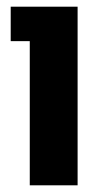

<svg xmlns="http://www.w3.org/2000/svg" viewBox="-20 -554 312 574"><path d="M69 -431H12V-534H212V0H69Z"/></svg>

Font: Mozilla Headline BETA
Style: Bold
Weight: 700
Designer: Studio DRAMA
Foundry: Studio DRAMA
Version: Version 0.100